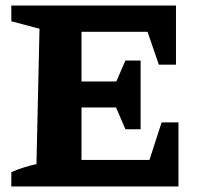

<svg xmlns="http://www.w3.org/2000/svg" viewBox="-20 -675 731 695"><path d="M565 -232H626V0H21V-52Q65 -71 112 -81L123 -571L21 -598V-655H617V-441H555L514 -560H275V-380H401L434 -456H489V-207H434L400 -286H275V-96H521Z"/></svg>

Font: Piazzolla
Style: Bold
Weight: 700
Designer: Juan Pablo del Peral
Foundry: Huerta Tipografica
Version: Version 1.330